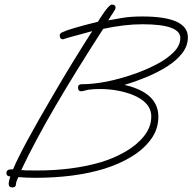

<svg xmlns="http://www.w3.org/2000/svg" viewBox="-20 -745 841 839"><path d="M34 74Q18 74 18 58Q18 47 25 26Q8 26 8 11Q8 -7 37 -5Q74 -95 220 -343Q258 -408 299 -475Q340 -542 383 -609Q248 -573 257 -573Q241 -573 241 -590Q241 -599 252 -604Q269 -612 308 -623.5Q347 -635 408 -650Q417 -664 424.5 -676Q432 -688 439 -697Q460 -725 469 -725Q485 -725 485 -711Q485 -705 474 -689Q463 -673 453 -656Q477 -660 513 -666.5Q549 -673 602 -673Q801 -673 801 -582Q801 -545 777 -513.5Q753 -482 712.5 -456Q672 -430 623 -409.5Q574 -389 524 -374Q672 -340 672 -235Q672 -180 639.5 -136Q607 -92 554 -60Q501 -28 437 -8Q307 32 134 32Q98 32 60 29Q50 50 50 58Q50 74 34 74ZM141 0Q297 0 420 -36Q477 -53 527.5 -82Q578 -111 609.5 -150.5Q641 -190 641 -236Q641 -299 556 -332Q492 -356 416 -356Q390 -356 366 -353Q339 -346 336 -346Q321 -346 321 -363Q321 -377 337 -377Q439 -377 570 -423Q618 -440 663.5 -463.5Q709 -487 738.5 -516.5Q768 -546 768 -579Q768 -639 602 -639Q563 -639 520.5 -634Q478 -629 431 -619Q312 -435 222 -281Q132 -127 73 -2Q81 -1 93 -0.5Q105 0 141 0Z"/></svg>

Font: Oooh Baby
Style: Regular
Weight: 400
Designer: Robert E. Leuschke
Foundry: Robert E. Leuschke
Version: Version 1.011; ttfautohint (v1.8.3)